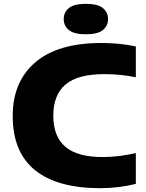

<svg xmlns="http://www.w3.org/2000/svg" viewBox="-20 -975 766 1005"><path d="M504.5 10Q280.5 10 163.5 -84.2Q46.5 -178.5 46.5 -368Q46.5 -547.5 164.8 -648.8Q283 -750 510.5 -750Q606.5 -750 691 -732V-570.5Q652.5 -578.5 611.8 -582.8Q571 -587 526.5 -587Q386.5 -587 322.8 -532.5Q259 -478 259 -370Q259 -260.5 322 -206.8Q385 -153 517.5 -153Q564.5 -153 607.8 -158.8Q651 -164.5 691 -174V-12.5Q649.5 -2 601.8 4Q554 10 504.5 10ZM429.5 -795.5Q367.5 -795.5 340.5 -817.8Q313.5 -840 313.5 -875Q313.5 -910.5 340.5 -932.8Q367.5 -955 429.5 -955Q491.5 -955 518.5 -932.8Q545.5 -910.5 545.5 -875Q545.5 -840 518.5 -817.8Q491.5 -795.5 429.5 -795.5Z"/></svg>

Font: Encode Sans Expanded ExtraBold
Style: Regular
Weight: 800
Width: 7
Designer: Multiple Designers
Foundry: Impallari Type
Version: Version 3.000; ttfautohint (v1.8.3) -l 8 -r 50 -G 200 -x 14 